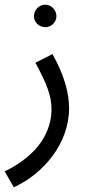

<svg xmlns="http://www.w3.org/2000/svg" viewBox="-46 -570 368 820"><path d="M148 -454C173 -454 195 -475 195 -501C195 -527 173 -550 148 -550C120 -550 99 -527 99 -501C99 -475 120 -454 148 -454ZM13 230C136 174 249 46 249 -108C249 -171 229 -249 178 -339L105 -302C154 -213 174 -159 174 -104C174 -12 122 90 -26 162Z"/></svg>

Font: Noto Sans Arabic UI Cn
Style: Regular
Weight: 400
Width: 3
Designer: Monotype Design Team, Nadine Chahine and Nizar Qandah
Foundry: Monotype Imaging Inc.
Version: Version 2.010